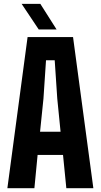

<svg xmlns="http://www.w3.org/2000/svg" viewBox="-20 -996 532 1016"><path d="M19 0 126 -800H366.5L474 0H331L313.5 -176H179L162 0ZM192 -299H300.5L283 -474.5L269.5 -677H223.5L210 -474.5ZM185 -840 94.5 -975.5H193.5L279.5 -840Z"/></svg>

Font: Big Shoulders Thin ExtraBold
Style: Regular
Weight: 800
Version: Version 2.002